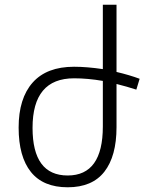

<svg xmlns="http://www.w3.org/2000/svg" viewBox="-20 -780 612 814"><path d="M558 -400Q518 -413 474 -424V-241Q474 -118 422.5 -52Q371 14 267 14Q163 14 111 -51Q59 -116 59 -239Q59 -363 118.5 -430Q178 -497 294 -497Q348 -497 416 -487V-760H474V-475Q529 -462 572 -446ZM416 -437Q352 -448 294 -448Q118 -448 118 -238Q118 -36 267 -36Q416 -36 416 -244Z"/></svg>

Font: Noto Sans Armenian Light
Style: Regular
Weight: 300
Designer: Monotype Design team
Foundry: Monotype Imaging Inc.
Version: Version 1.000